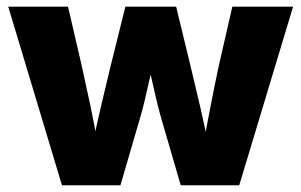

<svg xmlns="http://www.w3.org/2000/svg" viewBox="-20 -549 893 569"><path d="M163.6 0 4.4 -529.3H181.6L221.7 -356.4Q234.4 -299.8 247.6 -237.1Q260.7 -174.3 272.5 -107.4H252Q265.1 -174.3 280 -237.1Q294.9 -299.8 308.6 -356.4L351.6 -529.3H502L543.9 -356.4Q557.6 -299.8 572.3 -237.1Q586.9 -174.3 600.1 -107.4H580.6Q592.3 -174.3 604.5 -236.8Q616.7 -299.3 628.9 -356.4L668.5 -529.3H848.6L689 0H515.6L459 -194.3Q450.7 -222.7 442.9 -255.9Q435.1 -289.1 427.5 -323.2Q419.9 -357.4 412.1 -387.7H440.9Q433.1 -357.4 425.3 -323.2Q417.5 -289.1 409.9 -255.9Q402.3 -222.7 393.6 -194.3L336.9 0Z"/></svg>

Font: Inter 24pt ExtraBold
Style: Regular
Weight: 800
Designer: Rasmus Andersson
Foundry: rsms
Version: Version 4.001;git-66647c0bb